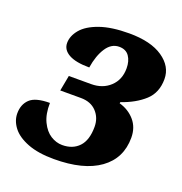

<svg xmlns="http://www.w3.org/2000/svg" viewBox="-106 -640 704 743"><g transform="rotate(20 246.0 -268.5)"><path d="M1 -108Q1 -145 24 -167Q47 -189 106 -189Q105 -143 120 -112Q135 -81 158 -66.5Q181 -52 206 -52Q249 -52 274.5 -79Q300 -106 300 -161Q300 -198 276.5 -223Q253 -248 212 -248H127L139 -312H231Q278 -312 308.5 -340.5Q339 -369 339 -416Q339 -446 325.5 -465.5Q312 -485 284 -485Q252 -485 231 -453Q210 -421 202 -370Q146 -370 117.5 -386Q89 -402 89 -430Q89 -459 111.5 -486Q134 -513 182 -530Q230 -547 303 -547Q392 -547 441.5 -513Q491 -479 491 -427Q491 -371 455 -338Q419 -305 361 -285L360 -280Q399 -269 423.5 -240.5Q448 -212 448 -170Q448 -85 382 -37.5Q316 10 194 10Q129 10 85.5 -7Q42 -24 21.5 -51Q1 -78 1 -108Z"/></g></svg>

Font: Noto Serif NarrowExtraBold
Style: Italic
Weight: 800
Width: 4
Italic angle: -12°
Designer: Monotype Design Team
Foundry: Monotype Imaging Inc.
Version: Version 1.001